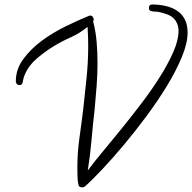

<svg xmlns="http://www.w3.org/2000/svg" viewBox="-20 -804 848 847"><path d="M807.6 -660.2Q807.6 -614.3 782.7 -553.7Q757.8 -493.2 717.8 -427.2Q677.7 -361.3 627.9 -293.9Q578.1 -226.6 527.8 -166.5Q477.5 -106.4 431.6 -57.6Q385.7 -8.8 354.5 18.6Q350.6 22.5 343.8 22.5Q337.9 22.5 333 20.5Q328.1 18.6 326.2 11.7Q322.3 -4.9 321.8 -26.9Q321.3 -48.8 321.3 -65.4Q321.3 -131.8 330.6 -196.8Q339.8 -261.7 347.7 -327.1Q355.5 -396.5 362.3 -464.8Q369.1 -533.2 369.1 -603.5Q369.1 -644.5 366.2 -685.5Q332 -657.2 293.5 -640.1Q254.9 -623 217.8 -600.6Q180.7 -578.1 144 -547.4Q107.4 -516.6 89.8 -475.6Q85 -465.8 83.5 -457Q82 -448.2 79.1 -437.5Q75.2 -428.7 66.4 -428.7Q58.6 -428.7 54.2 -433.6Q49.8 -438.5 49.8 -445.3Q49.8 -499 83.5 -544.4Q117.2 -589.8 166 -625.5Q214.8 -661.1 270 -688Q325.2 -714.8 368.2 -732.4Q374 -735.4 378.9 -735.4Q384.8 -735.4 389.2 -729.5Q393.6 -723.6 393.6 -717.8Q393.6 -713.9 390.6 -710.9Q402.3 -666 406.2 -620.1Q410.2 -574.2 410.2 -527.3Q410.2 -475.6 406.2 -424.3Q402.3 -373 397.5 -321.3Q389.6 -253.9 383.8 -186.5Q377.9 -119.1 367.2 -51.8Q390.6 -84 429.7 -130.9Q468.8 -177.7 513.2 -232.4Q557.6 -287.1 603 -346.7Q648.4 -406.2 685.1 -464.4Q721.7 -522.5 744.6 -574.7Q767.6 -627 767.6 -668Q767.6 -691.4 755.9 -710.9Q743.2 -730.5 720.7 -739.3Q698.2 -748 676.8 -752Q669.9 -752.9 662.6 -752.9Q655.3 -752.9 648.4 -754.9Q636.7 -756.8 636.7 -768.6Q636.7 -784.2 651.4 -784.2Q681.6 -784.2 710 -777.8Q738.3 -771.5 760.3 -757.3Q782.2 -743.2 794.9 -719.2Q807.6 -695.3 807.6 -660.2Z"/></svg>

Font: Calligraffitti
Style: Regular
Weight: 400
Designer: Dathan Boardman
Foundry: Open Window
Version: Version 1.002